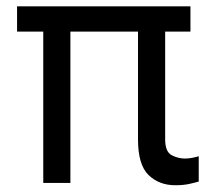

<svg xmlns="http://www.w3.org/2000/svg" viewBox="-20 -565 665 593"><path d="M568.2 -545.5V-467.3H490.1V-134.9Q490.1 -96.6 509.9 -85.9Q529.8 -75.3 551.1 -75.3Q562.9 -75.3 575.1 -77.8Q587.4 -80.3 593.8 -82.4V-4.3Q583.1 -1.1 565 3Q546.9 7.1 521.3 7.1Q471.2 7.1 438.7 -24.5Q406.2 -56.1 406.2 -134.9V-467.3H197.4V0H113.6V-467.3H32.7V-545.5Z"/></svg>

Font: Inter UI
Style: Regular
Weight: 400
Designer: Rasmus Andersson
Foundry: rsms
Version: Version 2.2